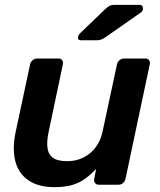

<svg xmlns="http://www.w3.org/2000/svg" viewBox="-20 -761 661 791"><path d="M204 10Q139 10 98 -17.5Q57 -45 43.5 -95.5Q30 -146 44 -215L104 -496Q106 -506 114.5 -513Q123 -520 133 -520H221Q231 -520 236 -513Q241 -506 239 -496L181 -221Q172 -180 175.5 -152.5Q179 -125 198 -111Q217 -97 257 -97Q311 -97 351 -130Q391 -163 403 -221L462 -496Q464 -506 472.5 -513Q481 -520 491 -520H578Q589 -520 594 -513Q599 -506 597 -496L497 -24Q495 -14 487 -7Q479 0 468 0H387Q377 0 371.5 -7Q366 -14 368 -24L376 -65Q354 -42 331 -25Q308 -8 278 1Q248 10 204 10ZM314 -595Q298 -595 302 -611Q304 -618 310 -624L413 -723Q425 -734 432.5 -737.5Q440 -741 454 -741H554Q570 -741 569 -724Q568 -715 561 -710L415 -608Q405 -601 397 -598Q389 -595 377 -595Z"/></svg>

Font: Rubik Medium
Style: Italic
Weight: 500
Italic angle: -12°
Designer: Hubert and Fischer
Foundry: Hubert and Fischer
Version: Version 2.300;gftools[0.9.30]